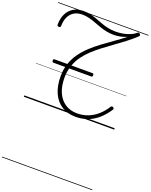

<svg xmlns="http://www.w3.org/2000/svg" viewBox="-383 -1610 2122 2705"><g transform="rotate(20 677.5 -257.5)"><path d="M780 17Q660 17 571.5 -38.5Q483 -94 435.5 -199Q388 -304 388 -450Q388 -488 392 -524Q396 -560 404 -593H224Q216 -593 212 -600Q208 -607 208 -619Q208 -631 212 -637Q216 -643 224 -643H418Q448 -730 500.5 -803Q553 -876 621 -939Q689 -1002 767 -1060Q845 -1118 926.5 -1175Q1008 -1232 1085 -1292Q1040 -1273 991 -1262.5Q942 -1252 890 -1252Q827 -1252 772.5 -1264Q718 -1276 669 -1294Q620 -1312 573.5 -1329Q527 -1346 480 -1358Q433 -1370 381 -1370Q309 -1370 258.5 -1339.5Q208 -1309 180.5 -1252Q153 -1195 153 -1117Q153 -1106 147 -1100Q141 -1094 127 -1094Q113 -1094 106.5 -1100Q100 -1106 100 -1117Q100 -1211 133.5 -1279.5Q167 -1348 230 -1385.5Q293 -1423 382 -1423Q439 -1423 488.5 -1411Q538 -1399 585 -1381.5Q632 -1364 680.5 -1346Q729 -1328 782.5 -1316Q836 -1304 899 -1304Q960 -1304 1016 -1315Q1072 -1326 1118.5 -1346.5Q1165 -1367 1198 -1395Q1206 -1403 1215 -1402Q1224 -1401 1232 -1391Q1242 -1380 1242 -1371Q1242 -1362 1233 -1354Q1163 -1289 1087 -1231Q1011 -1173 936 -1119.5Q861 -1066 791 -1012.5Q721 -959 660.5 -902.5Q600 -846 553.5 -782Q507 -718 480 -643H798Q806 -643 810 -637Q814 -631 814 -619Q814 -607 810 -600Q806 -593 798 -593H463Q455 -560 450.5 -524Q446 -488 446 -450Q446 -320 487.5 -227.5Q529 -135 604.5 -85.5Q680 -36 782 -36Q869 -36 944.5 -65Q1020 -94 1083.5 -149.5Q1147 -205 1197 -284Q1205 -294 1212.5 -296.5Q1220 -299 1230 -293Q1242 -286 1245 -277Q1248 -268 1241 -257Q1184 -169 1114 -107.5Q1044 -46 960.5 -14.5Q877 17 780 17ZM0 898H1355V908H0ZM0 -20H1355V0H0ZM0 -505H1355V-500H0ZM0 -1418H1355V-1408H0Z"/></g></svg>

Font: Playwrite FR Trad Guides
Style: Regular
Weight: 400
Designer: Veronika Burian, José Scaglione
Foundry: TypeTogether
Version: Version 1.003